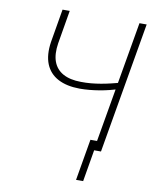

<svg xmlns="http://www.w3.org/2000/svg" viewBox="-95 -783 825 1026"><g transform="rotate(10 317.5 -269.5)"><path d="M160.2 -710.9H199.2L168.5 -529.8Q159.2 -470.2 173.8 -430.2Q188.5 -390.1 226.3 -369.1Q264.2 -348.1 323.7 -347.7Q350.6 -347.2 377.7 -349.6Q404.8 -352.1 431.4 -356.7Q458 -361.3 484.4 -367.7Q510.7 -374 537.1 -380.9L532.7 -345.2Q506.8 -337.4 481 -331.1Q455.1 -324.7 428.7 -320.3Q402.3 -315.9 376 -313.5Q349.6 -311 322.8 -311Q252.4 -311.5 205.3 -336.4Q158.2 -361.3 138.4 -409.9Q118.7 -458.5 129.4 -529.8ZM577.6 -710.9H616.7L494.1 0H454.6ZM465.8 -51.8 427.7 172.4H389.2L427.7 -51.8Z"/></g></svg>

Font: Roboto ExtraLight
Style: Italic
Weight: 250
Designer: Christian Robertson
Foundry: Google
Version: Version 3.009; 2024